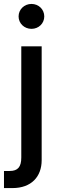

<svg xmlns="http://www.w3.org/2000/svg" viewBox="-50 -751 289 975"><path d="M161.6 62.5V-515.6H58.1V48.8C58.1 96.7 40.5 117.2 -0.5 117.2H-29.8V204.1H13.2C109.4 204.1 161.6 146 161.6 62.5ZM109.9 -604.5C146.5 -604.5 174.8 -632.3 174.8 -667.5C174.8 -703.1 146.5 -731 109.9 -731C73.2 -731 44.4 -703.1 44.4 -667.5C44.4 -632.3 73.2 -604.5 109.9 -604.5Z"/></svg>

Font: Inteeer Medium
Style: Regular
Weight: 500
Designer: Rasmus Andersson
Foundry: rsms
Version: Version 4.001;Glyphs 3.4 (3402)